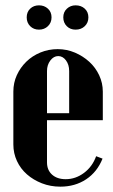

<svg xmlns="http://www.w3.org/2000/svg" viewBox="-20 -689 425 719"><path d="M30 -346Q30 -379 43 -407.5Q56 -436 78.5 -458Q101 -480 131.5 -492.5Q162 -505 196 -505Q230 -505 260.5 -492Q291 -479 314.5 -457.5Q338 -436 351.5 -407Q365 -378 365 -346V-239H156V-81Q156 -52 175 -35Q194 -18 226 -18Q263 -18 294.5 -41.5Q326 -65 340 -104L364 -95Q344 -45 302.5 -17.5Q261 10 206 10Q169 10 137 -2.5Q105 -15 81 -36Q57 -57 43.5 -86Q30 -115 30 -148ZM239 -265V-423Q239 -447 227 -463Q215 -479 198 -479Q181 -479 168.5 -462.5Q156 -446 156 -423V-265ZM80 -624Q80 -644 93 -656.5Q106 -669 126 -669Q146 -669 159.5 -656.5Q173 -644 173 -624Q173 -604 159.5 -591Q146 -578 126 -578Q106 -578 93 -591Q80 -604 80 -624ZM217 -624Q217 -644 230.5 -656.5Q244 -669 263 -669Q284 -669 297.5 -656.5Q311 -644 311 -624Q311 -604 297.5 -591Q284 -578 263 -578Q243 -578 230 -591Q217 -604 217 -624Z"/></svg>

Font: Moniqa Black Heading
Style: Regular
Weight: 900
Designer: Rajesh Rajput
Foundry: Rajesh Rajput
Version: Version 1.000